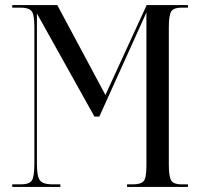

<svg xmlns="http://www.w3.org/2000/svg" viewBox="-20 -734 786 754"><path d="M28 0V-10H61Q95 -10 105 -25Q115 -40 115 -92V-628Q115 -678 103.5 -691Q92 -704 61 -704H28V-714H205L394 -361L556 -714H718V-704H692Q664 -704 653.5 -690.5Q643 -677 643 -626V-88Q643 -37 653.5 -23.5Q664 -10 692 -10H718V0H479V-10H501Q533 -10 544 -22.5Q555 -35 555 -84V-685L370 -276H351L125 -681V-94Q125 -58 130 -40Q135 -22 149 -16Q163 -10 189 -10H217V0Z"/></svg>

Font: Noto Serif Display ExtraCondensed
Style: Regular
Weight: 400
Width: 2
Designer: Monotype Design Team
Foundry: Monotype Imaging Inc.
Version: Version 2.009